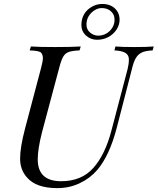

<svg xmlns="http://www.w3.org/2000/svg" viewBox="-20 -945 804 979"><path d="M620.1 -674.8Q603 -686 563.5 -688L568.4 -708Q602.5 -705.1 666 -705.1Q729.5 -705.1 763.7 -708L758.3 -688Q723.6 -686.5 704.1 -677.7Q684.6 -668.9 672.9 -649.4Q661.1 -629.9 652.3 -591.8L574.7 -291Q538.1 -151.9 476.6 -79.1Q439.9 -36.1 386.2 -10.7Q332.5 14.6 271.5 14.2Q164.6 14.2 117.7 -40Q82.5 -79.1 82.5 -136.2Q82.5 -193.4 107.4 -288.1L190.4 -602.1Q198.7 -633.8 198.7 -649.4Q198.7 -665 189.9 -675.8Q181.2 -686.5 131.3 -688L137.7 -708Q177.7 -705.1 260.7 -705.1Q343.8 -705.1 391.6 -708L385.7 -688Q349.1 -686.5 331.1 -680.2Q313 -673.8 302.7 -656.7Q292.5 -639.6 282.7 -602.1L194.3 -271Q172.4 -184.6 172.4 -132.8Q172.4 -21.5 290.5 -21Q395.5 -20.5 456.1 -88.9Q516.6 -157.2 548.3 -279.8L630.4 -591.8Q637.2 -619.1 637.2 -641.6Q637.2 -664.1 620.1 -674.8ZM564 -843.8Q564 -864.3 554.7 -877Q535.6 -903.3 500 -903.8Q480.5 -904.3 461.9 -892.6Q443.4 -880.9 432.1 -862.3Q420.9 -843.8 420.9 -819.3Q420.9 -794.9 439 -779.3Q457 -763.7 480 -763.2Q502.9 -763.2 522 -773.9Q541 -784.7 552.7 -803.7Q564.5 -823.2 564 -843.8ZM574.2 -793.9Q558.6 -770.5 532.7 -756.3Q506.8 -742.2 474.6 -742.2Q442.4 -742.2 418.5 -763.7Q395 -785.2 395 -817.4Q395 -849.6 409.7 -874Q424.3 -897.5 449.2 -911.1Q474.1 -924.8 501 -924.8Q527.8 -924.8 547.4 -915Q566.4 -905.3 578.1 -887.2Q589.8 -869.1 589.8 -843.8Q589.8 -818.4 574.2 -793.9Z"/></svg>

Font: PlayfairDisplaySC-Italic
Style: Italic
Weight: 400
Italic angle: -14°
Designer: Claus Eggers Sørensen
Foundry: Claus Eggers Sørensen
Version: Version 1.004;PS 001.004;hotconv 1.0.70;makeotf.lib2.5.58329